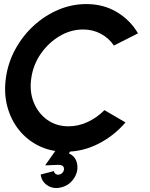

<svg xmlns="http://www.w3.org/2000/svg" viewBox="-20 -733 739 944"><path d="M302 13Q231 13 172.5 -15.2Q114 -43.5 73.8 -93.5Q33.5 -143.5 16 -209.2Q-1.5 -275 9 -350Q19.5 -425.5 55.5 -491.2Q91.5 -557 145.8 -606.8Q200 -656.5 266.5 -684.8Q333 -713 404 -713Q489 -713 554.8 -673.5Q620.5 -634 658.5 -569L540 -509Q516 -545 476.5 -566.5Q437 -588 389 -588Q328 -588 273.5 -555.8Q219 -523.5 181.2 -469.5Q143.5 -415.5 134 -350Q124 -284.5 145.5 -230.5Q167 -176.5 211.8 -144.2Q256.5 -112 317 -112Q366.5 -112 412.2 -133.8Q458 -155.5 493.5 -191.5L597 -131Q541 -65.5 464 -26.2Q387 13 302 13ZM281.5 188Q244 198 214.2 179.2Q184.5 160.5 180 125L245.5 108Q246 117.5 254 122.5Q262 127.5 272.5 125Q282.5 122.5 289 113.8Q295.5 105 294.5 95Q293.5 85.5 285.8 81.2Q278 77 267.5 77.5L202 80L289.5 -44.5L342.5 -11.5L318.5 21Q355 37 360 78.5Q364.5 114 341.8 146.5Q319 179 281.5 188Z"/></svg>

Font: Urbanist
Style: Bold Italic
Weight: 700
Italic angle: -8°
Designer: Corey Hu
Foundry: Corey Hu
Version: Version 1.330; ttfautohint (v1.8.4.7-5d5b)